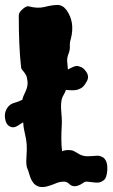

<svg xmlns="http://www.w3.org/2000/svg" viewBox="-50 -747 452 771"><path d="M199.2 -139.6Q210.9 -144.5 224.6 -144.5Q238.3 -144.5 246.1 -140.6Q253.9 -136.7 261.7 -131.8Q280.3 -119.1 301.8 -119.6Q323.2 -120.1 337.9 -121.6Q352.5 -123 366.2 -113.3Q382.8 -98.6 380.9 -64.5Q378.9 -32.2 366.2 -22.9Q353.5 -13.7 342.8 -13.7Q332 -13.7 321.3 -15.1Q310.5 -16.6 300.8 -17.6Q291 -18.6 284.2 -12.7Q249 11.7 228.5 -7.8Q218.8 -18.6 203.1 -17.6Q187.5 -16.6 175.3 -11.2Q163.1 -5.9 150.4 -2Q92.8 19.5 72.3 -33.2Q68.4 -43.9 65.9 -53.2Q63.5 -62.5 60.5 -68.4Q53.7 -82 56.2 -115.7Q58.6 -149.4 57.1 -168.5Q55.7 -187.5 49.8 -211.4Q43.9 -235.4 43 -255.9Q29.3 -247.1 18.6 -240.7Q7.8 -234.4 -2 -236.3Q-27.3 -241.2 -30.3 -277.3Q-32.2 -302.7 -13.7 -322.3Q-3.9 -331.1 7.8 -334Q25.4 -338.9 40 -346.7Q41 -354.5 44.9 -362.8Q48.8 -371.1 52.7 -379.9Q62.5 -401.4 60.5 -419.4Q58.6 -437.5 54.7 -444.8Q50.8 -452.1 46.4 -457.5Q42 -462.9 38.1 -467.8Q34.2 -472.7 34.2 -481.4Q25.4 -560.5 25.4 -684.6Q25.4 -695.3 35.2 -705.1Q53.7 -723.6 64.5 -721.7Q100.6 -711.9 129.4 -719.2Q158.2 -726.6 179.7 -727.1Q201.2 -727.5 216.8 -707Q252 -658.2 234.4 -590.8Q229.5 -575.2 230.5 -561Q231.4 -546.9 225.1 -530.8Q218.8 -514.6 219.7 -501Q220.7 -487.3 222.7 -467.8Q247.1 -481.4 256.3 -481.9Q265.6 -482.4 275.9 -477.5Q286.1 -472.7 293 -462.9Q310.5 -442.4 298.8 -420.9Q287.1 -399.4 275.9 -393.1Q264.6 -386.7 253.4 -385.3Q242.2 -383.8 231.9 -384.8Q221.7 -385.7 214.8 -385.7Q211.9 -377 205.1 -365.2Q198.2 -353.5 196.3 -339.4Q194.3 -325.2 195.3 -309.1Q196.3 -293 197.8 -275.9Q199.2 -258.8 197.8 -238.8Q196.3 -218.8 196.3 -191.9Q196.3 -165 199.2 -139.6Z"/></svg>

Font: Creepster Caps
Style: Regular
Weight: 400
Designer: Font Diner, Inc
Foundry: Font Diner, Inc
Version: Version 1.000